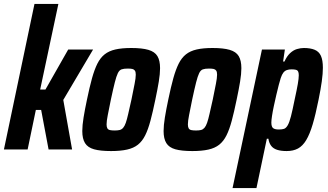

<svg xmlns="http://www.w3.org/2000/svg" viewBox="-28 -763 1673 980"><path d="M-8 0 148 -743H270L177 -306H204L320 -510H447L295 -253L340 0H220L182 -202H155L113 0Z M539 8Q484 8 452 -1Q420 -10 406 -32.5Q392 -55 392 -94Q392 -123 398.5 -163Q405 -203 416 -255Q429 -318 441.5 -363Q454 -408 469 -438Q484 -468 506 -485.5Q528 -503 561 -510.5Q594 -518 642 -518Q697 -518 729.5 -508.5Q762 -499 775.5 -476.5Q789 -454 789 -415Q789 -386 782.5 -346.5Q776 -307 765 -255Q752 -192 740 -147Q728 -102 713 -72Q698 -42 676 -24.5Q654 -7 620.5 0.5Q587 8 539 8ZM557 -97Q573 -97 583 -99.5Q593 -102 600.5 -110.5Q608 -119 614 -136Q620 -153 626.5 -182Q633 -211 643 -255Q653 -305 659 -335Q665 -365 665 -382Q665 -396 660.5 -402.5Q656 -409 647.5 -411Q639 -413 624 -413Q604 -413 592.5 -409Q581 -405 573.5 -389.5Q566 -374 558 -342.5Q550 -311 538 -255Q528 -205 522 -175Q516 -145 516 -128Q516 -115 520 -108Q524 -101 533.5 -99Q543 -97 557 -97Z M954 8Q899 8 867 -1Q835 -10 821 -32.5Q807 -55 807 -94Q807 -123 813.5 -163Q820 -203 831 -255Q844 -318 856.5 -363Q869 -408 884 -438Q899 -468 921 -485.5Q943 -503 976 -510.5Q1009 -518 1057 -518Q1112 -518 1144.5 -508.5Q1177 -499 1190.5 -476.5Q1204 -454 1204 -415Q1204 -386 1197.5 -346.5Q1191 -307 1180 -255Q1167 -192 1155 -147Q1143 -102 1128 -72Q1113 -42 1091 -24.5Q1069 -7 1035.5 0.5Q1002 8 954 8ZM972 -97Q988 -97 998 -99.5Q1008 -102 1015.5 -110.5Q1023 -119 1029 -136Q1035 -153 1041.5 -182Q1048 -211 1058 -255Q1068 -305 1074 -335Q1080 -365 1080 -382Q1080 -396 1075.5 -402.5Q1071 -409 1062.5 -411Q1054 -413 1039 -413Q1019 -413 1007.5 -409Q996 -405 988.5 -389.5Q981 -374 973 -342.5Q965 -311 953 -255Q943 -205 937 -175Q931 -145 931 -128Q931 -115 935 -108Q939 -101 948.5 -99Q958 -97 972 -97Z M1159 197 1309 -510H1426L1417 -449H1424Q1436 -476 1452.5 -491.5Q1469 -507 1487.5 -512.5Q1506 -518 1523 -518Q1556 -518 1578 -509Q1600 -500 1610 -478Q1620 -456 1620 -417Q1620 -388 1614.5 -348Q1609 -308 1598 -254Q1583 -179 1568 -128.5Q1553 -78 1535 -48Q1517 -18 1493 -5Q1469 8 1435 8Q1406 8 1386 1.5Q1366 -5 1355.5 -19.5Q1345 -34 1342 -55H1334L1281 197ZM1395 -102Q1412 -102 1422 -105.5Q1432 -109 1440.5 -123.5Q1449 -138 1457 -169Q1465 -200 1476 -255Q1487 -305 1492 -334Q1497 -363 1497 -379Q1497 -392 1493.5 -398.5Q1490 -405 1481.5 -407Q1473 -409 1460 -409Q1447 -409 1436.5 -405.5Q1426 -402 1418.5 -392.5Q1411 -383 1405 -365Q1401 -353 1395 -330Q1389 -307 1382.5 -279Q1376 -251 1370 -223Q1364 -195 1360.5 -172Q1357 -149 1357 -138Q1357 -116 1366 -109Q1375 -102 1395 -102Z"/></svg>

Font: Saira Condensed
Style: Bold Italic
Weight: 700
Width: 3
Italic angle: -12°
Designer: Hector Gatti with collaboration of the Omnibus-Type team
Foundry: Omnibus-Type
Version: Version 1.101